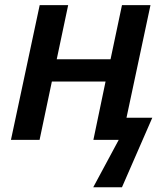

<svg xmlns="http://www.w3.org/2000/svg" viewBox="-20 -561 671 770"><path d="M354 189.9 456.1 0H354.5L403.3 -233.9H188L138.7 0H23.9L139.2 -540.5H253.4L207.5 -323.2H423.3L469.2 -540.5H583.5L487.3 -88.9H590.8L469.2 189.9Z"/></svg>

Font: Open Sans SemiBold
Style: Italic
Weight: 600
Italic angle: -12°
Designer: Monotype Design Team
Foundry: Monotype Imaging Inc.
Version: Version 3.003; ttfautohint (v1.8.4)